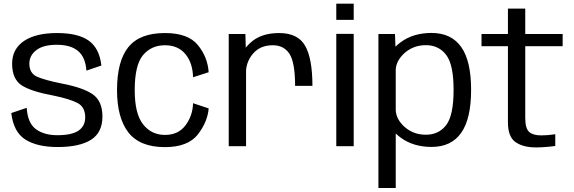

<svg xmlns="http://www.w3.org/2000/svg" viewBox="-20 -772 3032 1014"><path d="M284 4.5C362 4.5 421 -8.5 461 -34C501 -59.5 521 -100.5 521 -156C521 -211.5 503.5 -251 469 -274.5C435 -298 379.5 -317 303 -331.5C246.5 -343 204.5 -354.5 176.5 -366.5C149 -378.5 135 -402 135 -436C135 -464.5 147 -488 171.5 -507C196 -526 232 -535.5 280 -535.5C329 -535.5 366.5 -524.5 392.5 -502.5C418.5 -480.5 433 -446 436.5 -399L515.5 -426C508.5 -486.5 486.5 -530 449 -557C411.5 -584 356 -597.5 281.5 -597.5C206.5 -597.5 148 -583.5 106.5 -555.5C65 -527 44 -487.5 44 -435.5C44 -380.5 61.5 -342.5 95.5 -320.5C130 -299 185 -281.5 261 -267.5C320 -255.5 363 -242 389.5 -228C416.5 -214 430 -188.5 430 -152C430 -121.5 418 -98 394.5 -82C371 -66 334 -58 282.5 -58C236.5 -58 198.5 -68.5 169.5 -90C140.5 -111.5 124.5 -149 121 -202.5L39.5 -175C47.5 -108.5 72 -61.5 114 -35C156 -8.5 213 4.5 284 4.5Z M851 5C932 5 990 -17.5 1025 -62C1059.5 -107 1078.5 -153 1082 -199.5L999.5 -227C998.5 -183 985 -144 959.5 -110C934 -76 898 -59.5 851 -59.5C803.5 -59.5 765 -78 735.5 -115.5C706 -153 691.5 -213 691.5 -295.5C691.5 -384 706 -445.5 735 -480.5C764.5 -515.5 803 -533 851 -533C898 -533 934 -517 959.5 -486C985 -455 998.5 -414 999.5 -364L1082 -390.5C1078.5 -443.5 1060 -491 1025 -534C990.5 -576.5 932.5 -597.5 851 -597.5C762.5 -597.5 698.5 -573 658 -523.5C618 -474 598 -398 598 -295.5C598 -199 618 -124.5 658 -72.5C698.5 -21 762.5 5 851 5Z M1538.5 -318.5H1630C1630 -415.5 1617 -486.5 1591 -531C1565.5 -575.5 1519.5 -597.5 1453.5 -597.5C1389 -597.5 1338 -580 1300.5 -544.5C1292 -537 1284.5 -528.5 1278 -520L1276 -592.5H1188V0H1279.5V-400.5C1282 -433 1294 -462.5 1316.5 -489C1342 -518.5 1376.5 -533 1420.5 -533C1459.5 -533 1489 -518 1509 -487.5C1528.5 -457 1538.5 -400.5 1538.5 -318.5Z M1756 0H1848V-593H1756ZM1756 -752.5V-667H1848V-752.5Z M1978.5 221H2070V-67C2078 -59.5 2086.5 -52 2097 -44.5C2141 -12.5 2195 4 2259 4C2329 4 2381 -21 2416 -71C2451 -121 2468 -196.5 2468 -297.5C2468 -398.5 2451 -474 2416 -523.5C2381 -573 2329 -598 2259 -598C2195 -598 2141 -582 2097 -549.5C2086 -541.5 2076.5 -533.5 2068.5 -525.5L2066 -592.5H1978.5ZM2070 -190V-404C2071.5 -436.5 2087.5 -465.5 2116.5 -492C2148 -519.5 2185.5 -533.5 2229 -533.5C2274 -533.5 2310 -516.5 2336 -482.5C2362.5 -448.5 2375.5 -386.5 2375.5 -297C2375.5 -207 2362.5 -145 2336 -111C2310 -77 2274 -60.5 2229 -60.5C2185.5 -60.5 2148 -74 2116.5 -102C2087.5 -128 2071.5 -157.5 2070 -190Z M2809 6.5C2840.5 6.5 2875 4 2912.5 -1V-63C2886 -59 2861.5 -57 2838.5 -57C2810.5 -57 2789.5 -62.5 2775.5 -74.5C2761.5 -86.5 2754 -111 2754 -148.5V-528H2951.5V-592.5H2754V-726.5H2662.5V-592.5H2523V-528H2662.5V-126.5C2662.5 -75 2676 -40 2702.5 -21.5C2729.5 -3 2765 6.5 2809 6.5Z"/></svg>

Font: Anybody
Style: Regular
Weight: 400
Designer: Tyler Finck
Foundry: Etcetera Type Company
Version: Version 1.110